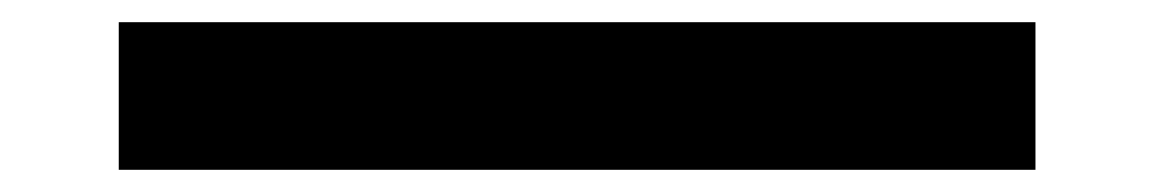

<svg xmlns="http://www.w3.org/2000/svg" viewBox="-20 -447 1040 173"><path d="M87 -294V-427H913V-294Z"/></svg>

Font: M PLUS 1
Style: Bold
Weight: 700
Designer: Coji Morishita
Foundry: UNDERFOREST DESIGN
Version: Version 1.001